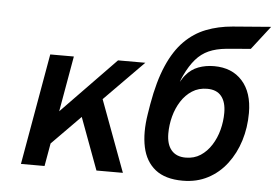

<svg xmlns="http://www.w3.org/2000/svg" viewBox="-52 -796 1263 879"><g transform="rotate(5 580.0 -356.5)"><path d="M161.5 -66 184.5 -212 474.5 -511H600ZM73 0 163 -511H271.5L181.5 0ZM420 0 315.5 -282 403 -373 541.5 0Z M817 12Q737 12 691.2 -24.2Q645.5 -60.5 631.5 -125.8Q617.5 -191 631.5 -278L639 -324Q657.5 -430.5 688.8 -502.5Q720 -574.5 763.8 -618.5Q807.5 -662.5 862.8 -684Q918 -705.5 984 -711L1159.5 -725L1075.5 -616.5L963.5 -607Q917 -602.5 883.5 -587.5Q850 -572.5 824.5 -543.2Q799 -514 777 -467.5Q772.5 -457.5 769.5 -450.5Q766.5 -443.5 765 -437.5Q769 -444.5 774.5 -453.2Q780 -462 786.5 -469.5Q810 -498 843.2 -510.5Q876.5 -523 915.5 -523Q997.5 -523 1045 -470.2Q1092.5 -417.5 1092.5 -323Q1092.5 -256 1073.8 -195.8Q1055 -135.5 1019.2 -88.5Q983.5 -41.5 932.5 -14.8Q881.5 12 817 12ZM821.5 -94.5Q860.5 -94.5 889.8 -113.8Q919 -133 939.2 -164.8Q959.5 -196.5 969.8 -235.5Q980 -274.5 980 -314Q980 -363.5 958.2 -390.2Q936.5 -417 893 -417Q853.5 -417 823.8 -397.8Q794 -378.5 773.8 -346.8Q753.5 -315 743.2 -276.2Q733 -237.5 733 -198Q733 -148 755.8 -121.2Q778.5 -94.5 821.5 -94.5Z"/></g></svg>

Font: Overpass SemiBold
Style: Italic
Weight: 600
Italic angle: -10°
Designer: Delve Withrington, Dave Bailey, Thomas Jockin
Foundry: Delve Fonts LLC
Version: Version 4.000